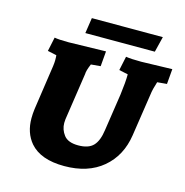

<svg xmlns="http://www.w3.org/2000/svg" viewBox="-102 -764 838 870"><g transform="rotate(15 317.5 -329.0)"><path d="M114 -47Q76 -92 76 -160Q76 -181 79 -204L103 -368Q112 -423 112 -441Q112 -459 111 -465L69 -474L83 -540Q103 -536 150 -536L324 -540L318 -469L273 -465Q259 -432 259 -416L226 -195Q225 -186 225 -178Q225 -147 244.5 -121.5Q264 -96 312 -96Q360 -96 382.5 -119.5Q405 -143 412 -195L438 -368Q446 -429 446 -465L404 -474L418 -540Q442 -536 490 -536L635 -540L629 -469L584 -465Q571 -422 571 -416L539 -204Q524 -105 455 -47Q386 11 275 11Q164 11 114 -47ZM538 -596H212L223 -669H556Z"/></g></svg>

Font: Andada SC
Style: Bold Italic
Weight: 700
Italic angle: -8.29999°
Designer: Carolina Giovagnoli
Foundry: Carolina Giovagnoli
Version: Version 1.003